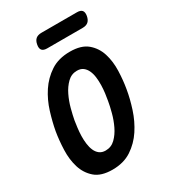

<svg xmlns="http://www.w3.org/2000/svg" viewBox="-221 -1041 1042 1165"><g transform="rotate(-30 300.0 -458.0)"><path d="M239.6 -111.5Q279.2 -111.5 307.4 -139.2Q335.6 -166.8 354.5 -206.4Q373.5 -246 385 -289.6Q396.6 -333.1 401.9 -365.6Q405.9 -387.2 409.4 -414Q412.9 -440.9 413.6 -469.2Q414.3 -497.6 411 -524.2Q407.8 -550.9 398.2 -571.9Q388.7 -593 372.2 -605.7Q355.8 -618.5 329.4 -618.5Q290.5 -618.5 262.2 -590.8Q233.8 -563.2 214.7 -523.6Q195.5 -484 184.1 -440.7Q172.7 -397.5 166.7 -365.3Q163.4 -344.1 159.9 -316.8Q156.4 -289.4 155.7 -261.4Q155 -233.4 158.5 -206.4Q161.9 -179.4 171.3 -158.2Q180.6 -137 197.3 -124.3Q213.9 -111.5 239.6 -111.5ZM218 10Q138.8 10 96.7 -26.5Q54.6 -63 37.3 -118.6Q20.1 -174.3 22.4 -240.3Q24.7 -306.3 34.7 -365.6Q45.4 -424.3 65.7 -490.1Q86.1 -556 122.6 -611.5Q159.2 -667 214.5 -703.5Q269.8 -740 350 -740Q429.2 -740 471.8 -704Q514.4 -668 531.7 -612.9Q548.9 -557.7 546.8 -492.7Q544.6 -427.7 534.6 -370.1Q524.6 -309.4 502.9 -242.6Q481.2 -175.7 444.2 -119.4Q407.1 -63 351.8 -26.5Q296.5 10 218 10ZM241.5 -826Q216.2 -826 205.9 -838.3Q195.6 -850.6 200.3 -875.9Q204.7 -901.2 219 -913.4Q233.4 -925.5 258.7 -925.5H507.2Q532.5 -925.5 542.6 -913.4Q552.7 -901.2 548.3 -875.9Q543.6 -850.6 529.5 -838.3Q515.3 -826 490 -826Z"/></g></svg>

Font: Maple Mono
Style: Italic
Weight: 400
Italic angle: -10°
Monospace: yes
Designer: subframe7536
Version: Version 7.300